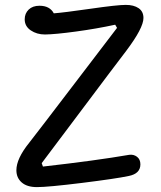

<svg xmlns="http://www.w3.org/2000/svg" viewBox="-20 -756 660 785"><path d="M131 9Q90.5 9 68.8 -10Q47 -29 47 -60Q47 -107.5 99.5 -172.5Q136 -219 284.2 -413.5Q432.5 -608 458.5 -642L451 -655Q375 -638.5 290.2 -627Q205.5 -615.5 164 -615Q130.5 -615 105.8 -631.8Q81 -648.5 81 -677Q81 -701 97.2 -716.8Q113.5 -732.5 141.5 -732.5Q183.5 -732.5 200 -701.5Q240.5 -704.5 349.8 -720.2Q459 -736 494.5 -736Q527 -736 546.8 -722.5Q566.5 -709 566.5 -682.5Q566.5 -641.5 496 -548Q448.5 -486 308.5 -299.2Q168.5 -112.5 150.5 -89L155.5 -75Q372 -99.5 508 -123Q526.5 -125.5 540.2 -115Q554 -104.5 554 -84Q554 -46 506.5 -36.5Q454.5 -25.5 315.5 -8.2Q176.5 9 131 9Z"/></svg>

Font: Monaspace Radon
Style: Regular
Weight: 400
Designer: Riley Cran & the Lettermatic Team
Foundry: Lettermatic
Version: Version 1.000 (Monaspace Radon)